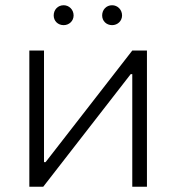

<svg xmlns="http://www.w3.org/2000/svg" viewBox="-20 -713 673 733"><path d="M408 -617C429 -617 446 -633 446 -654C446 -676 429 -693 408 -693C386 -693 370 -676 370 -654C370 -633 386 -617 408 -617ZM223 -617C244 -617 261 -633 261 -654C261 -676 244 -693 223 -693C201 -693 185 -676 185 -654C185 -633 201 -617 223 -617ZM92 0H145L479 -430H485V0H541V-520H485L154 -94H148V-520H92Z"/></svg>

Font: Fixel Display Light
Style: Regular
Weight: 300
Designer: AlfaBravo + MacPaw
Foundry: Kyrylo Tkachov, Marchela Mozhyna, Serhii Makarenko, Maria Weinstein, Zakhar Kryvoshyya
Version: Version 1.211